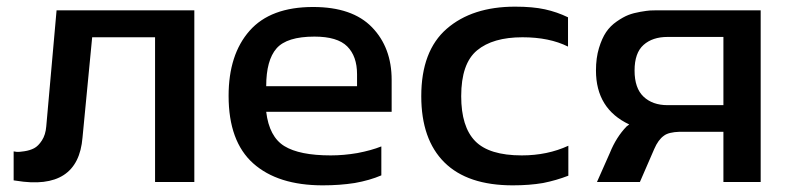

<svg xmlns="http://www.w3.org/2000/svg" viewBox="-20 -550 2366 577"><path d="M150 -519H564V-3H446V-438H257L228 -137Q215 24 28 -7Q23 -8 21 -8V-95Q25 -94 31 -93.5Q37 -93 53.5 -95.5Q70 -98 82.5 -104.5Q95 -111 106 -128Q117 -145 119 -170Z M1157 -310V-214H780Q789 -139 834.5 -111Q880 -83 974 -83Q1013 -83 1054 -90Q1096 -98 1126 -110V-23Q1091 -8 1046 0Q1001 7 950 7Q815 7 741 -59Q667 -125 667 -262Q667 -386 730 -457.5Q793 -529 921 -529Q1039 -529 1098 -468Q1157 -407 1157 -310ZM780 -291H1053V-327Q1053 -381 1023.5 -410.5Q994 -440 925 -440Q842 -440 811 -404.5Q780 -369 780 -291Z M1548 -83Q1625 -83 1688 -112V-22Q1652 -8 1612 0Q1571 7 1521 7Q1385 7 1315.5 -62Q1246 -131 1246 -261Q1246 -397 1322.5 -463.5Q1399 -530 1528 -530Q1581 -530 1617.5 -522Q1654 -514 1687 -498V-410Q1631 -438 1550 -438Q1461 -438 1413.5 -398.5Q1366 -359 1366 -261Q1366 -169 1408 -126Q1450 -83 1548 -83Z M1953 -519H2266V-3H2154V-154H2023Q1989 -153 1975 -142Q1958 -130 1946 -102L1903 -3H1774L1813 -91Q1832 -138 1863 -170Q1866 -172 1871 -176Q1771 -223 1771 -338Q1771 -376 1780 -405.5Q1789 -435 1801.5 -453.5Q1814 -472 1833.5 -485.5Q1853 -499 1868.5 -505Q1884 -511 1904.5 -514.5Q1925 -518 1933.5 -518.5Q1942 -519 1953 -519ZM2154 -234V-439H1986Q1941 -439 1914 -415Q1887 -391 1887 -338Q1887 -285 1914 -259.5Q1941 -234 1986 -234Z"/></svg>

Font: Kanit Cyrillic
Style: Regular
Weight: 400
Designer: Katatrad Team, Sasha Pavljenko
Foundry: CadsonDemak, Pavljenko + Design
Version: Version 1.002;Fontself Maker 3.5.7